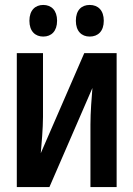

<svg xmlns="http://www.w3.org/2000/svg" viewBox="-20 -757 540 777"><path d="M343 -609C377 -609 400 -631 400 -673C400 -715 377 -737 343 -737C310 -737 287 -716 287 -673C287 -631 310 -609 343 -609ZM155 -609C188 -609 211 -631 211 -673C211 -715 188 -737 155 -737C123 -737 99 -716 99 -673C99 -630 123 -609 155 -609ZM48 0H180L354 -401C351 -365 346 -302 346 -253V0H452V-542H321L145 -137C148 -168 154 -240 154 -284V-542H48Z"/></svg>

Font: Noto Sans Mono ExtraCondensed SemiBold
Style: Regular
Weight: 600
Width: 2
Designer: Monotype Design Team
Foundry: Monotype Imaging Inc.
Version: Version 2.014